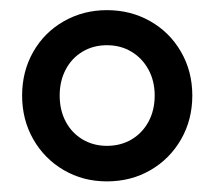

<svg xmlns="http://www.w3.org/2000/svg" viewBox="-20 -792 412 369"><path d="M22.5 -608.4Q22.5 -654.8 43.9 -692.4Q65.4 -730 102.8 -751.2Q140.1 -772.5 185.5 -772.5Q231.4 -772.5 268.8 -751.2Q306.2 -730 327.9 -692.4Q349.6 -654.8 349.6 -608.4Q349.6 -562 328.1 -524.4Q306.6 -486.8 269.3 -465.1Q231.9 -443.4 185.5 -443.4Q139.6 -443.4 102.5 -465.1Q65.4 -486.8 43.9 -524.4Q22.5 -562 22.5 -608.4ZM277.3 -608.4Q277.3 -636.2 265.4 -658.2Q253.4 -680.2 232.7 -692.6Q211.9 -705.1 185.5 -705.1Q159.2 -705.1 138.4 -692.6Q117.7 -680.2 106.2 -658.2Q94.7 -636.2 94.7 -608.4Q94.7 -580.1 106.4 -558.1Q118.2 -536.1 138.9 -523.9Q159.7 -511.7 185.5 -511.7Q211.9 -511.7 232.7 -523.9Q253.4 -536.1 265.4 -558.1Q277.3 -580.1 277.3 -608.4Z"/></svg>

Font: Wanted Sans Medium
Style: Regular
Weight: 500
Designer: Original Design by Kil Hyung-jin and Kang Hanbin, Wanted Lab, Inc; Hangeul from Source Han Sans by Jang Soo-young and Ka
Foundry: Wanted Lab, Inc.
Version: Version 1.001